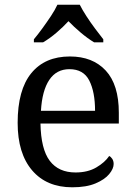

<svg xmlns="http://www.w3.org/2000/svg" viewBox="-20 -786 575 816"><path d="M287 10Q178 10 116.5 -62Q55 -134 55 -264Q55 -404 113 -475Q171 -546 277 -546Q374 -546 429.5 -486Q485 -426 485 -307V-261H152Q154 -152 191.5 -102.5Q229 -53 301 -53Q353 -53 389.5 -74.5Q426 -96 444 -123Q451 -120 457 -111Q463 -102 463 -89Q463 -69 444 -46Q425 -23 386 -6.5Q347 10 287 10ZM384 -315Q384 -395 359.5 -443.5Q335 -492 275 -492Q220 -492 189.5 -446.5Q159 -401 154 -315ZM124 -619Q140 -638 159 -664Q178 -690 196 -717Q214 -744 224 -766H319Q330 -744 347.5 -717Q365 -690 384.5 -664Q404 -638 419 -619V-606H380Q352 -623 323 -647.5Q294 -672 271 -696Q249 -672 220.5 -647.5Q192 -623 163 -606H124Z"/></svg>

Font: Noto Serif Oriya
Style: Regular
Weight: 400
Designer: David Williams
Foundry: Google LLC, David Williams
Version: Version 1.051; ttfautohint (v1.8.4.7-5d5b)